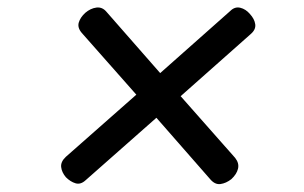

<svg xmlns="http://www.w3.org/2000/svg" viewBox="-20 -690 803 507"><path d="M591 -217Q577 -206 562 -204Q547 -202 534 -218L393 -379L206 -214Q193 -202 179.5 -206Q166 -210 154 -222Q143 -235 141.5 -249Q140 -263 154 -276L340 -440L196 -603Q184 -617 188 -630.5Q192 -644 205 -656Q219 -668 234.5 -670Q250 -672 261 -659L403 -497L588 -661Q600 -673 614.5 -669.5Q629 -666 640 -653Q652 -640 654 -626Q656 -612 642 -600L457 -436L601 -273Q612 -259 608.5 -244.5Q605 -230 591 -217Z"/></svg>

Font: Playwrite GB S
Style: Italic
Weight: 400
Italic angle: -7°
Designer: Veronika Burian, José Scaglione
Foundry: TypeTogether
Version: Version 1.000